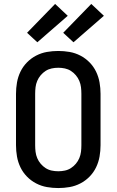

<svg xmlns="http://www.w3.org/2000/svg" viewBox="-20 -940 590 972"><path d="M275 12Q246 12 217.5 7Q189 2 163 -11.5Q137 -25 116.5 -46Q96 -67 83.5 -93Q71 -119 66 -147.5Q61 -176 61 -205V-465Q61 -494 66 -522.5Q71 -551 83.5 -577Q96 -603 116.5 -624Q137 -645 163 -658.5Q189 -672 217.5 -677Q246 -682 275 -682Q304 -682 332.5 -677Q361 -672 387 -658.5Q413 -645 433.5 -624Q454 -603 466.5 -577Q479 -551 484 -522.5Q489 -494 489 -465V-205Q489 -176 484 -147.5Q479 -119 466.5 -93Q454 -67 433.5 -46Q413 -25 387 -11.5Q361 2 332.5 7Q304 12 275 12ZM275 -73Q292 -73 308.5 -76.5Q325 -80 339 -89Q353 -98 364 -111Q375 -124 381.5 -139.5Q388 -155 390 -171.5Q392 -188 392 -205V-465Q392 -482 390 -498.5Q388 -515 381.5 -530.5Q375 -546 364 -559Q353 -572 339 -581Q325 -590 308.5 -593.5Q292 -597 275 -597Q258 -597 241.5 -593.5Q225 -590 211 -581Q197 -572 186 -559Q175 -546 168.5 -530.5Q162 -515 160 -498.5Q158 -482 158 -465V-205Q158 -188 160 -171.5Q162 -155 168.5 -139.5Q175 -124 186 -111Q197 -98 211 -89Q225 -80 241.5 -76.5Q258 -73 275 -73ZM352 -726 300 -774 442 -920 506 -860ZM169 -726 117 -774 259 -920 323 -860Z"/></svg>

Font: Lode Dark
Style: Bold
Weight: 700
Monospace: yes
Designer: Belleve Invis
Foundry: Belleve Invis
Version: Version 29.2.0; ttfautohint (v1.8.3)